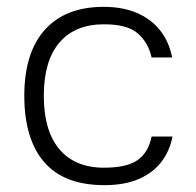

<svg xmlns="http://www.w3.org/2000/svg" viewBox="-20 -531 572 561"><path d="M285 10Q167 10 109 -57.5Q51 -125 51 -251Q51 -377 111 -444Q171 -511 283 -511Q339 -511 380.5 -493Q422 -475 448 -442Q474 -409 483 -363H423Q413 -407 382.5 -433.5Q352 -460 284 -460Q199 -460 153.5 -406.5Q108 -353 108 -251Q108 -149 153.5 -95Q199 -41 284 -41Q349 -41 381 -62.5Q413 -84 423 -132H484Q476 -90 451.5 -58Q427 -26 385.5 -8Q344 10 285 10Z"/></svg>

Font: 42dot Sans Light Light
Style: Regular
Weight: 300
Version: Version 1.000